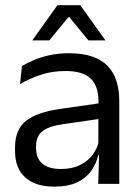

<svg xmlns="http://www.w3.org/2000/svg" viewBox="-20 -703 534 734"><path d="M355.5 0 359 -118.5 356 -131V-286.5L356.5 -315Q356.5 -374.5 326.2 -403Q296 -431.5 230.5 -431.5Q178 -431.5 134.2 -416.5Q90.5 -401.5 56.5 -381.5L64 -450.5Q83 -462 109.2 -473.2Q135.5 -484.5 169.2 -492Q203 -499.5 243.5 -499.5Q296 -499.5 332.8 -486.8Q369.5 -474 392.2 -450Q415 -426 425.5 -392Q436 -358 436 -316V0ZM187.5 10.5Q115 10.5 76.2 -24.8Q37.5 -60 37.5 -125.5V-140Q37.5 -207.5 79.2 -240.8Q121 -274 212 -287L366.5 -309L371 -250L222 -228.5Q166 -220.5 142 -201.2Q118 -182 118 -144.5V-136.5Q118 -98 141.8 -77.5Q165.5 -57 213 -57Q255 -57 285 -71.5Q315 -86 333.5 -110.5Q352 -135 358.5 -165L371 -110H355.5Q348.5 -78 329.2 -50.5Q310 -23 275.5 -6.2Q241 10.5 187.5 10.5ZM199.5 -683H287L382.5 -549.5V-548.5H318L245 -637.5H241.5L168.5 -548.5H104V-549.5Z"/></svg>

Font: Anek Gujarati
Style: Regular
Weight: 400
Designer: Mrunmayee Ghaisas (Gujarati), Yesha Goshar (Latin)
Foundry: Ek Type
Version: Version 1.003